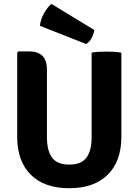

<svg xmlns="http://www.w3.org/2000/svg" viewBox="-20 -954 712 988"><path d="M604.5 -250.5Q604.5 -124 534.2 -54.8Q464 14.5 336 14.5Q208.5 14.5 138.5 -54.8Q68.5 -124 68.5 -250.5V-682.5L75 -689.5H131Q175.5 -689.5 198.5 -666.5Q221.5 -643.5 221.5 -592.5V-249Q221.5 -178.5 248 -142.8Q274.5 -107 336.5 -107Q398 -107 424.8 -142.8Q451.5 -178.5 451.5 -249V-683Q470 -686.5 490.2 -687.5Q510.5 -688.5 526 -688.5Q540.5 -688.5 563.2 -687.5Q586 -686.5 604.5 -683ZM244.5 -934 465.5 -799.5Q462 -779 451.5 -758.5Q441 -738 423 -727.5L185.5 -821Q188 -853.5 207.2 -886.8Q226.5 -920 244.5 -934Z"/></svg>

Font: Signika Negative SC
Style: Bold
Weight: 700
Designer: Anna Giedryś
Foundry: Anna Giedryś
Version: Version 2.000; ttfautohint (v1.8.3) -l 8 -r 50 -G 200 -x 9 -